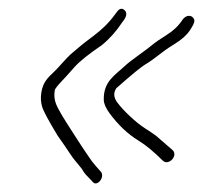

<svg xmlns="http://www.w3.org/2000/svg" viewBox="-20 -435 468 442"><path d="M381.1 -333.2C397.8 -343.4 409.8 -354 417.1 -365.1C424.4 -376.1 427.9 -383.6 427.5 -387.3C426.5 -398.9 411.3 -404.2 400.5 -390C391.3 -375.9 379.1 -364.2 364.2 -354.9C349.2 -345.6 337.5 -337.5 329.1 -330.5C313.5 -317.5 280.4 -295.6 267.2 -283C245.9 -262.6 217.7 -248.1 218.9 -205C219.1 -196.3 223.6 -186 232.4 -174C251.4 -148.6 272.1 -127.6 299.3 -111C315.5 -101.2 334 -85.8 355 -65C367.9 -52.9 390.3 -75.8 377.8 -89L339.2 -122.5C331.4 -128.2 323.1 -133.8 314.3 -139.3C293.3 -152.5 263.3 -180.8 249.9 -199.3C241.5 -210.8 240.8 -221.7 247.9 -232C284 -264.2 306.7 -281.9 311.9 -285C342.7 -303.6 348.2 -313.2 381.1 -333.2ZM261.6 -384C271.4 -395.8 273.3 -404.8 267.4 -410.9C261.5 -417 255.5 -416 249.4 -408C235.1 -388.4 223 -372.6 186.2 -345.5C170.5 -334.2 161.3 -325.5 146.7 -313.5C133.2 -302.5 116.9 -281.5 104.2 -269.5C90.7 -256.7 79 -246.3 75.2 -222.3C73.3 -210.5 73.9 -199.5 77 -189.3C80 -179.1 91.9 -157 112.5 -123C125.2 -105 134.5 -91.5 140.3 -82.5C150.4 -66.7 158.3 -59.5 168.2 -46.5C177.4 -30.9 177.2 -34.2 193.7 -16C203.6 -4 222.8 -28 211.9 -40C191 -63 191.2 -64.4 178.4 -82.9C172.7 -90.7 127.7 -160.4 122.4 -170C112.8 -187.5 101.9 -201.7 106 -227.1C106.5 -230.5 112.8 -238.5 124.8 -251C131.1 -257.7 140.1 -267.5 151.5 -280.6C163 -293.6 184 -310.4 214.3 -331C232.2 -345.6 248 -363.3 261.6 -384Z"/></svg>

Font: MewTooHand
Style: CondIta
Weight: 400
Designer: Mew Too, Robert Jablonski
Version: Version 0.77